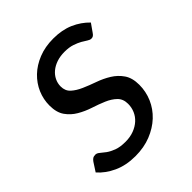

<svg xmlns="http://www.w3.org/2000/svg" viewBox="-154 -607 709 709"><g transform="rotate(-45 200.0 -253.0)"><path d="M356 -425.5Q352 -419.5 348 -416.8Q344 -414 338 -414Q331 -414 322.8 -419.5Q314.5 -425 302.8 -431.8Q291 -438.5 274 -444.2Q257 -450 233 -450Q210.5 -450 192 -443.8Q173.5 -437.5 160.2 -426.5Q147 -415.5 139.8 -400.8Q132.5 -386 132.5 -369.5Q132.5 -346 148 -332Q163.5 -318 187 -307.8Q210.5 -297.5 237.5 -288Q264.5 -278.5 288 -264Q311.5 -249.5 327 -227Q342.5 -204.5 342.5 -168.5Q342.5 -133.5 328.8 -101.5Q315 -69.5 289.2 -45.2Q263.5 -21 227.2 -6.5Q191 8 146 8Q97.5 8 60.2 -9.2Q23 -26.5 -0.5 -53.5L21.5 -87.5Q26 -94 31.2 -97.5Q36.5 -101 45 -101Q53 -101 61 -94Q69 -87 81 -78.2Q93 -69.5 111.2 -62.5Q129.5 -55.5 157.5 -55.5Q182 -55.5 201.8 -63Q221.5 -70.5 235.2 -83Q249 -95.5 256.2 -112.2Q263.5 -129 263.5 -148Q263.5 -173.5 248 -188.5Q232.5 -203.5 209 -213.5Q185.5 -223.5 158.5 -232.2Q131.5 -241 108 -254.8Q84.5 -268.5 69 -290.5Q53.5 -312.5 53.5 -349Q53.5 -381 66.2 -410.8Q79 -440.5 103 -463.5Q127 -486.5 161.2 -500.2Q195.5 -514 238.5 -514Q284 -514 318.8 -498.8Q353.5 -483.5 378.5 -457.5Z"/></g></svg>

Font: Lato
Style: Italic
Weight: 400
Italic angle: -7°
Designer: Lukasz Dziedzic
Foundry: tyPoland Lukasz Dziedzic
Version: Version 2.007; 2014-02-27